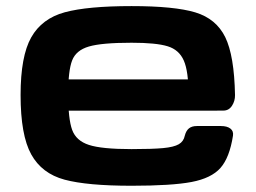

<svg xmlns="http://www.w3.org/2000/svg" viewBox="-20 -593 831 624"><path d="M46.9 -284.2Q46.9 -410.3 81.5 -471.6Q116.2 -532.9 190.5 -553.1Q264.7 -573.2 407.6 -573.2Q546.7 -573.2 614.6 -552.8Q682.5 -532.3 712 -472.3Q741.4 -412.2 743.8 -283.9Q744.1 -264.9 734 -249.3Q723.8 -233.6 706.2 -233.6H631.3Q619.7 -233.6 610.9 -241.3Q602.1 -248.9 597.3 -260.9Q592.6 -272.9 592.6 -285.2Q592.8 -361 577.4 -396.1Q562.1 -431.2 524.9 -442.6Q487.6 -454.1 407.6 -454.1Q310.5 -454.1 268.8 -441.8Q227.1 -429.6 214.4 -396.5Q201.6 -363.4 201.6 -287.1Q201.6 -206.3 214.5 -170.9Q227.4 -135.5 269.1 -122Q310.7 -108.4 407.6 -108.4Q475.3 -108.4 510.3 -111.7Q545.2 -115 561 -124.2Q576.8 -133.3 580.6 -152.1Q584.7 -168.1 594 -175.7Q603.4 -183.4 619.7 -183.4H698.1Q718 -183.4 728.7 -175.2Q739.4 -167 737.2 -152.1Q726.1 -80.7 696.5 -47.2Q667 -13.8 602.3 -1.5Q537.7 10.7 407.6 10.7Q263.5 10.7 189.7 -9.1Q115.9 -29 81.4 -91.4Q46.9 -153.8 46.9 -284.2ZM125.9 -335H679.3Q694.6 -335 703.1 -329.7Q711.6 -324.4 715 -313.7Q718.4 -303 718.4 -284.2Q718.4 -278.2 718 -271.2Q717.7 -256.6 715 -249Q712.3 -241.4 705.3 -237.4Q698.2 -233.4 685.2 -233.4H125.9Q110.5 -233.4 102.1 -238.7Q93.6 -243.9 90.2 -254.6Q86.8 -265.3 86.8 -284.2Q86.8 -303 90.2 -313.7Q93.6 -324.4 102.1 -329.7Q110.5 -335 125.9 -335Z"/></svg>

Font: Gyrochrome
Style: Regular
Weight: 400
Designer: David Moles
Foundry: David Moles
Version: Version 1.005;Glyphs 3.2.3 (3260)